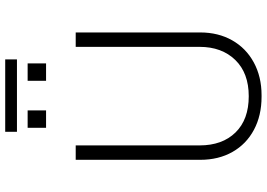

<svg xmlns="http://www.w3.org/2000/svg" viewBox="-160 -830 1000 719"><g transform="rotate(-90 339.5 -470.0)"><path d="M155 -686V-222Q155 -137 203.5 -87.5Q252 -38 339 -38Q426 -38 475 -88.5Q524 -139 524 -222V-686H578V-220Q578 -152 548.5 -100Q519 -48 465.5 -19Q412 10 343 10H337Q267 10 213.5 -18.5Q160 -47 130.5 -99Q101 -151 101 -220V-686ZM477 -950V-906H206V-950ZM286 -797H221V-866H286ZM462 -797H397V-866H462Z"/></g></svg>

Font: Chivo Thin
Style: Regular
Weight: 100
Designer: Hector Gatti
Foundry: Omnibus-Type
Version: Version 1.007